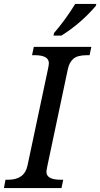

<svg xmlns="http://www.w3.org/2000/svg" viewBox="-41 -951 507 971"><path d="M420.9 -713.9 412.1 -671.9H398.9Q351.1 -671.9 330.1 -653.8Q309.1 -635.7 301.8 -600.1L198.2 -109.9Q193.8 -88.9 193.8 -82Q193.8 -42 266.1 -42H278.8L270 0H-21L-13.2 -42H0Q83 -42 98.1 -113.8L202.1 -604Q206.1 -622.6 206.1 -631.8Q206.1 -671.9 133.8 -671.9H121.1L129.9 -713.9ZM232.4 -784.2Q289.6 -850.1 339.4 -931.2H446.3L443.4 -920.9Q366.7 -831.5 269.5 -771H229.5Z"/></svg>

Font: Droid Serif
Style: Italic
Weight: 400
Italic angle: -12°
Designer: Monotype Design team
Foundry: Monotype Imaging Inc.
Version: Version 1.03